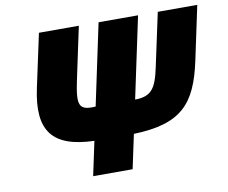

<svg xmlns="http://www.w3.org/2000/svg" viewBox="-78 -812 1082 910"><g transform="rotate(-10 463.0 -357.0)"><path d="M299 0H489L524 -164C754 -171 828 -254 871 -455L926 -714H736L681 -458C660 -358 637 -324 558 -323L641 -714H451L368 -323C285 -317 278 -345 302 -460L356 -714H164L109 -458C66 -258 132 -170 334 -164Z"/></g></svg>

Font: Noto Sans Black
Style: Italic
Weight: 900
Italic angle: -12°
Designer: Monotype Design Team
Foundry: Monotype Imaging Inc.
Version: Version 2.013